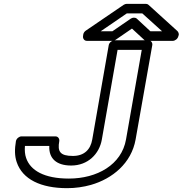

<svg xmlns="http://www.w3.org/2000/svg" viewBox="-20 -946 952 1001"><path d="M339 -15C211 -15 138 -57 116 -123C110 -140 108 -162 110 -185H237C234 -120 274 -83 351 -83C438 -83 498 -143 511 -219L593 -686H719L637 -219C614 -87 486 -15 339 -15ZM360 -133C293 -133 279 -156 289 -210C291 -221 284 -235 269 -235H92C81 -235 66 -225 63 -210C56 -169 56 -133 67 -101C97 -11 193 35 330 35C373 35 415 29 454 18C566 -14 665 -95 687 -219L774 -711C776 -722 768 -736 753 -736H577C566 -736 550 -726 547 -711L461 -219C452 -166 419 -133 360 -133ZM825 -783H764L693 -849C685 -856 671 -855 662 -849L566 -783H505L641 -876H722ZM912 -764C913 -770 910 -779 905 -784L754 -921C751 -924 746 -926 740 -926H641C636 -926 630 -924 625 -921L427 -786C421 -782 415 -774 414 -766L413 -758C411 -747 418 -733 433 -733H565C570 -733 577 -735 582 -738L668 -797L732 -738C735 -735 741 -733 747 -733H881C892 -733 907 -743 910 -758Z"/></svg>

Font: Asimov
Style: XWidOuIt
Weight: 500
Designer: Google
Version: Version 2.000980; 2014